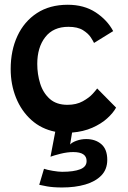

<svg xmlns="http://www.w3.org/2000/svg" viewBox="-20 -568 553 827"><path d="M248 239.5Q209 239.5 182.8 234.8Q156.5 230 149 228L169.5 159Q182.5 163.5 207.2 167.8Q232 172 247.5 172Q297.5 172 325.2 161.2Q353 150.5 353 125.5Q353 87 295.5 87Q270 87 241 94.2Q212 101.5 197.5 107L218 -0.5Q158 -12.5 115 -51.2Q72 -90 49 -147Q26 -204 26 -270.5Q26 -350.5 55 -413Q84 -475.5 139 -511.5Q194 -547.5 272 -547.5Q342 -547.5 392 -514.8Q442 -482 467.5 -434L385 -383Q382 -390 371.2 -406.8Q360.5 -423.5 337.5 -438Q314.5 -452.5 274.5 -452.5Q209.5 -452.5 175 -408.2Q140.5 -364 140.5 -292.5Q140.5 -248.5 153 -208.2Q165.5 -168 194.2 -142.2Q223 -116.5 270.5 -116.5Q309 -116.5 336.5 -131.8Q364 -147 379.5 -164.2Q395 -181.5 398.5 -187L480 -104.5Q467.5 -81.5 441.5 -58Q415.5 -34.5 377.5 -17.8Q339.5 -1 290.5 3L282 54.5Q289.5 45.5 309.5 38.2Q329.5 31 351.5 31Q391 31 416.5 53Q442 75 442 120.5Q442 161.5 416.5 187.8Q391 214 347.2 226.8Q303.5 239.5 248 239.5Z"/></svg>

Font: Grandstander Medium
Style: Regular
Weight: 500
Designer: Tyler Finck
Foundry: Etcetera Type Co
Version: Version 1.200; ttfautohint (v1.8.3)